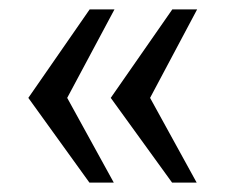

<svg xmlns="http://www.w3.org/2000/svg" viewBox="-20 -460 494 410"><path d="M347.5 -70 216.5 -251 348 -440H401L300.5 -251L400 -70ZM171 -70 40.5 -251 171.5 -440H224.5L123.5 -251L223 -70Z"/></svg>

Font: Public Sans Thin
Style: Regular
Weight: 400
Version: Version 2.001